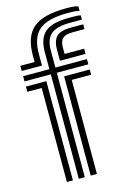

<svg xmlns="http://www.w3.org/2000/svg" viewBox="-123 -869 611 927"><g transform="rotate(-15 182.5 -405.5)"><path d="M20 -574V-600H91.2V-633Q91.2 -728.5 141.1 -769.8Q191 -811 306 -811Q331.8 -811 344.5 -809.2Q357.2 -807.5 365 -804V-782Q351.2 -785.2 339.8 -786.1Q328.2 -787 306 -787Q206.8 -787 164 -751.2Q121.2 -715.5 121.2 -633V-574ZM151.5 0V-522H20V-548H151.2V-633Q151.2 -702.5 187.1 -732.8Q223 -763 306 -763Q332.8 -763 343.1 -762.6Q353.5 -762.2 365 -760V-738.5Q351.8 -738.8 340.8 -738.6Q329.8 -738.5 306 -738.5Q239 -738.5 210.1 -714.1Q181.2 -689.8 181.2 -633V-548H339V-522H181.5V0ZM211 -574V-633Q211 -671 229.9 -693Q248.8 -715 306 -715H365V-691H306Q271.2 -691 256.2 -677.6Q241.2 -664.2 241.2 -633V-600H339V-574ZM92 0V-470H20V-496H122V0ZM211 0V-496H339V-470H242V0Z"/></g></svg>

Font: Big Shoulders Inline Display Black
Style: Regular
Weight: 900
Designer: Patric King
Foundry: XO Type Co
Version: Version 1.000